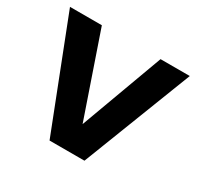

<svg xmlns="http://www.w3.org/2000/svg" viewBox="-118 -631 780 762"><g transform="rotate(30 272.5 -250.0)"><path d="M413 -500H547L353 0H193L-2 -500H144L274 -122Z"/></g></svg>

Font: Prodigy Sans SemiBold
Style: Regular
Weight: 600
Designer: Wei Huang
Foundry: Wei Huang
Version: Version 1.003; ttfautohint (v1.8.3)